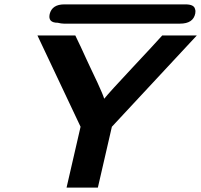

<svg xmlns="http://www.w3.org/2000/svg" viewBox="-20 -856 919 877"><path d="M244 -752Q198 -752 207 -792Q218 -836 274 -836H825H826H827Q867 -836 871 -814Q874 -806 872 -795Q863 -748 802 -748H272Q260 -748 244 -752ZM151 -694H324L345 -650L348 -644Q358 -622 373 -589.5Q388 -557 390 -553L425 -479Q450 -425 456 -405Q480 -435 584.5 -546.5Q689 -658 721 -694H879L491 -277L427 1H284L348 -277Z"/></svg>

Font: Coval
Style: ExtraBold Italic
Weight: 800
Foundry: Context Ltd
Version: Version 001.000